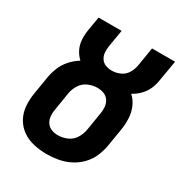

<svg xmlns="http://www.w3.org/2000/svg" viewBox="-174 -858 929 989"><g transform="rotate(30 290.5 -363.5)"><path d="M245 8Q278 8 312.5 2Q347 -4 379.5 -20Q412 -36 438 -62.5Q464 -89 478 -121.5Q492 -154 498 -188L515 -291Q521 -326 519.5 -361Q518 -396 505 -426.5Q492 -457 468 -479Q492 -492 512 -512Q532 -532 543.5 -556.5Q555 -581 559 -606L581 -735H444L426 -625Q422 -600 408.5 -577Q395 -554 370.5 -543Q346 -532 321 -532Q302 -532 284.5 -538.5Q267 -545 256.5 -560.5Q246 -576 244.5 -595Q243 -614 246 -633L263 -735H126L112 -652Q107 -622 109 -593Q111 -564 123.5 -539Q136 -514 156 -496Q128 -479 105 -453.5Q82 -428 69.5 -397.5Q57 -367 52 -336L35 -233Q28 -193 31 -154.5Q34 -116 52 -83.5Q70 -51 100 -30Q130 -9 168 -0.5Q206 8 245 8ZM247 -105Q226 -105 207.5 -112.5Q189 -120 178.5 -136.5Q168 -153 166.5 -173.5Q165 -194 169 -214L186 -318Q190 -345 206 -370.5Q222 -396 249 -407.5Q276 -419 303 -419Q324 -419 342.5 -411.5Q361 -404 371.5 -387.5Q382 -371 383.5 -350.5Q385 -330 381 -310L364 -206Q360 -179 344 -153.5Q328 -128 301 -116.5Q274 -105 247 -105Z"/></g></svg>

Font: Iosevka Sparkle Extrabold
Style: Italic
Weight: 800
Italic angle: -9°
Designer: Belleve Invis
Foundry: Belleve Invis
Version: Version 4.5.0; ttfautohint (v1.8.3)